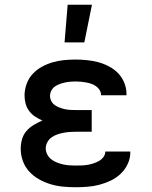

<svg xmlns="http://www.w3.org/2000/svg" viewBox="-20 -778 640 806"><path d="M297 8Q271 8 244.5 5.5Q218 3 193 -4.5Q168 -12 144.5 -25Q121 -38 103 -57.5Q85 -77 76 -102Q67 -127 67 -154Q67 -174 72.5 -193.5Q78 -213 91 -228Q104 -243 121.5 -253.5Q139 -264 158 -272Q142 -279 127.5 -288.5Q113 -298 102.5 -312Q92 -326 87.5 -343Q83 -360 83 -377Q83 -401 91.5 -425Q100 -449 116.5 -467Q133 -485 154.5 -497Q176 -509 199.5 -516Q223 -523 247.5 -525.5Q272 -528 297 -528Q321 -528 345 -525.5Q369 -523 392 -517Q415 -511 437 -499.5Q459 -488 475.5 -471Q492 -454 501.5 -431Q511 -408 511 -384V-378H404V-380Q404 -391 398 -400.5Q392 -410 382.5 -416.5Q373 -423 362.5 -426.5Q352 -430 341 -432Q330 -434 319 -435Q308 -436 297 -436Q286 -436 274.5 -435Q263 -434 252 -431.5Q241 -429 230 -425Q219 -421 210 -414.5Q201 -408 195.5 -397.5Q190 -387 190 -375Q190 -364 195.5 -353.5Q201 -343 210.5 -336.5Q220 -330 231 -326Q242 -322 253.5 -319.5Q265 -317 276.5 -316.5Q288 -316 300 -316H365V-225H300Q286 -225 272.5 -224Q259 -223 246 -220.5Q233 -218 220 -213.5Q207 -209 196 -201Q185 -193 178.5 -180.5Q172 -168 172 -155Q172 -142 178.5 -129.5Q185 -117 195.5 -109Q206 -101 218.5 -96Q231 -91 244 -88Q257 -85 270.5 -84Q284 -83 297 -83Q310 -83 322.5 -83.5Q335 -84 347.5 -86Q360 -88 372 -92Q384 -96 395 -102Q406 -108 414 -118.5Q422 -129 422 -142H527V-138Q527 -113 516 -89.5Q505 -66 486.5 -48.5Q468 -31 445 -20Q422 -9 397.5 -2.5Q373 4 347.5 6Q322 8 297 8ZM251 -600 264 -758H366L334 -600Z"/></svg>

Font: Iosevka Semibold Extended
Style: Regular
Weight: 600
Width: 7
Monospace: yes
Designer: Belleve Invis
Foundry: Belleve Invis
Version: Version 32.5.0; ttfautohint (v1.8.4)